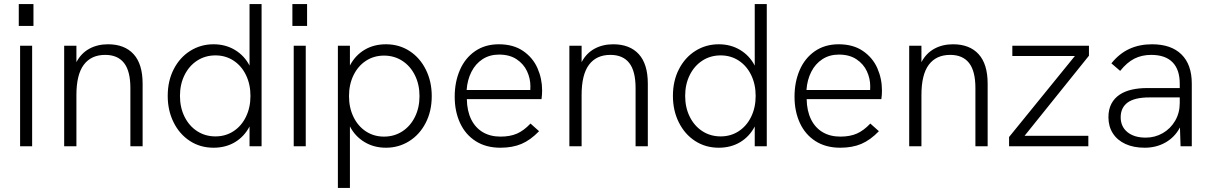

<svg xmlns="http://www.w3.org/2000/svg" viewBox="-20 -717 5934 941"><path d="M78.5 -493H137.5V0H78.5ZM72 -697H144V-590H72Z M294.5 -493H354.5V-412.5Q377.5 -456 417.5 -478Q457.5 -500 509.5 -500Q590.5 -500 634.8 -451.5Q679 -403 679 -307V0H619V-285.5Q619 -368.5 588 -408.2Q557 -448 495.5 -448Q427 -448 390.8 -399.8Q354.5 -351.5 354.5 -251.5V0H294.5Z M802 -247Q802 -321 831.8 -378.5Q861.5 -436 912.8 -468Q964 -500 1026.5 -500Q1085.5 -500 1131.8 -472Q1178 -444 1203 -395.5V-697H1262V0H1203V-97Q1177 -47.5 1131.5 -20.2Q1086 7 1026.5 7Q961.5 7 910.5 -26.2Q859.5 -59.5 830.8 -117.5Q802 -175.5 802 -247ZM1036 -48.5Q1085.5 -48.5 1124.5 -74Q1163.5 -99.5 1185.5 -144.8Q1207.5 -190 1207.5 -247Q1207.5 -304 1185.5 -349.2Q1163.5 -394.5 1124.5 -420Q1085.5 -445.5 1036 -445.5Q986 -445.5 946.5 -420Q907 -394.5 884.5 -349.2Q862 -304 862 -247Q862 -190 884.5 -144.8Q907 -99.5 946.5 -74Q986 -48.5 1036 -48.5Z M1419.5 -493H1478.5V0H1419.5ZM1413 -697H1485V-590H1413Z M2096 -246Q2096 -172 2066.2 -114.5Q2036.5 -57 1985.2 -25Q1934 7 1871.5 7Q1812.5 7 1766.2 -21Q1720 -49 1695 -97.5V204H1636V-493H1695V-396Q1721 -445.5 1766.5 -472.8Q1812 -500 1871.5 -500Q1936.5 -500 1987.5 -466.8Q2038.5 -433.5 2067.2 -375.5Q2096 -317.5 2096 -246ZM1862 -47.5Q1912 -47.5 1951.5 -73Q1991 -98.5 2013.5 -143.8Q2036 -189 2036 -246Q2036 -303 2013.5 -348.2Q1991 -393.5 1951.5 -419Q1912 -444.5 1862 -444.5Q1812.5 -444.5 1773.5 -419Q1734.5 -393.5 1712.5 -348.2Q1690.5 -303 1690.5 -246Q1690.5 -189 1712.5 -143.8Q1734.5 -98.5 1773.5 -73Q1812.5 -47.5 1862 -47.5Z M2208.5 -243Q2208.5 -315 2233.8 -373.5Q2259 -432 2308 -466Q2357 -500 2424.5 -500Q2496 -500 2543.8 -467.2Q2591.5 -434.5 2614.2 -383Q2637 -331.5 2637 -273.5Q2637 -265 2636.2 -252Q2635.5 -239 2634 -231H2268Q2269 -173.5 2289.2 -132.2Q2309.5 -91 2346.2 -69.2Q2383 -47.5 2433 -47.5Q2480 -47.5 2513.8 -62.2Q2547.5 -77 2580 -111.5L2622 -74Q2580 -30.5 2536 -11.8Q2492 7 2432.5 7Q2361.5 7 2311 -25.5Q2260.5 -58 2234.5 -114.8Q2208.5 -171.5 2208.5 -243ZM2579 -276Q2579.5 -282 2579.5 -294.5Q2579.5 -332.5 2563 -368Q2546.5 -403.5 2512 -426.5Q2477.5 -449.5 2426 -449.5Q2380 -449.5 2345.2 -427Q2310.5 -404.5 2290.5 -365Q2270.5 -325.5 2267 -276Z M2770.5 -493H2830.5V-412.5Q2853.5 -456 2893.5 -478Q2933.5 -500 2985.5 -500Q3066.5 -500 3110.8 -451.5Q3155 -403 3155 -307V0H3095V-285.5Q3095 -368.5 3064 -408.2Q3033 -448 2971.5 -448Q2903 -448 2866.8 -399.8Q2830.5 -351.5 2830.5 -251.5V0H2770.5Z M3278 -247Q3278 -321 3307.8 -378.5Q3337.5 -436 3388.8 -468Q3440 -500 3502.5 -500Q3561.5 -500 3607.8 -472Q3654 -444 3679 -395.5V-697H3738V0H3679V-97Q3653 -47.5 3607.5 -20.2Q3562 7 3502.5 7Q3437.5 7 3386.5 -26.2Q3335.5 -59.5 3306.8 -117.5Q3278 -175.5 3278 -247ZM3512 -48.5Q3561.5 -48.5 3600.5 -74Q3639.5 -99.5 3661.5 -144.8Q3683.5 -190 3683.5 -247Q3683.5 -304 3661.5 -349.2Q3639.5 -394.5 3600.5 -420Q3561.5 -445.5 3512 -445.5Q3462 -445.5 3422.5 -420Q3383 -394.5 3360.5 -349.2Q3338 -304 3338 -247Q3338 -190 3360.5 -144.8Q3383 -99.5 3422.5 -74Q3462 -48.5 3512 -48.5Z M3874 -243Q3874 -315 3899.2 -373.5Q3924.5 -432 3973.5 -466Q4022.5 -500 4090 -500Q4161.5 -500 4209.2 -467.2Q4257 -434.5 4279.8 -383Q4302.5 -331.5 4302.5 -273.5Q4302.5 -265 4301.8 -252Q4301 -239 4299.5 -231H3933.5Q3934.5 -173.5 3954.8 -132.2Q3975 -91 4011.8 -69.2Q4048.5 -47.5 4098.5 -47.5Q4145.5 -47.5 4179.2 -62.2Q4213 -77 4245.5 -111.5L4287.5 -74Q4245.5 -30.5 4201.5 -11.8Q4157.5 7 4098 7Q4027 7 3976.5 -25.5Q3926 -58 3900 -114.8Q3874 -171.5 3874 -243ZM4244.5 -276Q4245 -282 4245 -294.5Q4245 -332.5 4228.5 -368Q4212 -403.5 4177.5 -426.5Q4143 -449.5 4091.5 -449.5Q4045.5 -449.5 4010.8 -427Q3976 -404.5 3956 -365Q3936 -325.5 3932.5 -276Z M4436 -493H4496V-412.5Q4519 -456 4559 -478Q4599 -500 4651 -500Q4732 -500 4776.2 -451.5Q4820.5 -403 4820.5 -307V0H4760.5V-285.5Q4760.5 -368.5 4729.5 -408.2Q4698.5 -448 4637 -448Q4568.5 -448 4532.2 -399.8Q4496 -351.5 4496 -251.5V0H4436Z M4925.5 -45.5 5248 -442.5H4941.5V-493H5317V-444L5001.5 -51.5H5314V0H4925.5Z M5763 -92.5Q5738.5 -45.5 5693 -19.2Q5647.5 7 5590 7Q5535.5 7 5495.5 -11.5Q5455.5 -30 5434 -63.8Q5412.5 -97.5 5412.5 -142.5Q5412.5 -181 5427 -208.5Q5441.5 -236 5468 -253.5Q5516.5 -285.5 5604 -285.5H5762V-307Q5762 -376 5726.5 -412Q5691 -448 5622 -448Q5576 -448 5539.5 -429.5Q5503 -411 5470 -369.5L5427 -406.5Q5465.5 -454.5 5514.8 -477.2Q5564 -500 5626 -500Q5720 -500 5770.5 -450.2Q5821 -400.5 5821 -307V0H5766ZM5595.5 -42.5Q5640.5 -42.5 5678.8 -64.5Q5717 -86.5 5739.5 -125.2Q5762 -164 5762 -211.5V-239.5H5612Q5541.5 -239.5 5506.5 -214.5Q5472.5 -189 5472.5 -142.5Q5472.5 -96.5 5505.5 -69.5Q5538.5 -42.5 5595.5 -42.5Z"/></svg>

Font: HK Grotesk Light
Style: Regular
Weight: 300
Designer: Alfredo Marco Pradil
Foundry: Hanken Design Co.
Version: Version 3.001